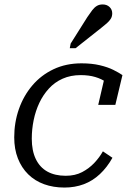

<svg xmlns="http://www.w3.org/2000/svg" viewBox="-20 -832 587 864"><path d="M276 -41Q318 -41 349.5 -57.5Q381 -74 404.5 -99Q428 -124 443 -151L486 -122Q462 -79 429.5 -48.5Q397 -18 357 -3Q317 12 270 12Q220 12 178.5 -3Q137 -18 107 -47.5Q77 -77 60.5 -119Q44 -161 44 -214Q44 -281 65 -341Q86 -401 125.5 -447.5Q165 -494 221 -520.5Q277 -547 347 -547Q393 -547 429 -538.5Q465 -530 490 -517.5Q515 -505 531 -494L499 -360H422L451 -485Q463 -482 471 -476Q479 -470 483 -462Q487 -454 488 -446.5Q489 -439 487 -432Q476 -449 456.5 -463Q437 -477 408.5 -485.5Q380 -494 343 -494Q298 -494 262 -478Q226 -462 200 -433.5Q174 -405 157 -369Q140 -333 131.5 -291.5Q123 -250 123 -208Q123 -154 141 -116.5Q159 -79 193 -60Q227 -41 276 -41ZM373 -755Q385 -773 395 -786Q405 -799 416 -805.5Q427 -812 442 -812Q461 -812 473 -800.5Q485 -789 485 -772Q485 -758 478.5 -747.5Q472 -737 460.5 -727Q449 -717 435 -706L320 -615H294L298 -636Z"/></svg>

Font: Roboto Serif 20pt Light
Style: Italic
Weight: 300
Italic angle: -10°
Version: Version 1.007